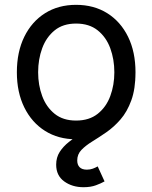

<svg xmlns="http://www.w3.org/2000/svg" viewBox="-20 -573 640 806"><path d="M299.3 11.7Q225.1 11.7 169.2 -23.4Q113.3 -58.6 82 -122.1Q50.8 -185.5 50.8 -269.5Q50.8 -355 82 -418.7Q113.3 -482.4 169.2 -517.6Q225.1 -552.7 299.3 -552.7Q374 -552.7 430.2 -517.6Q486.3 -482.4 517.6 -418.7Q548.8 -355 548.8 -269.5Q548.8 -185.5 517.6 -122.1Q486.3 -58.6 430.2 -23.4Q374 11.7 299.3 11.7ZM299.3 -66.9Q354.5 -66.9 390.1 -95.2Q425.8 -123.5 442.9 -169.7Q460 -215.8 460 -269.5Q460 -323.7 442.9 -370.4Q425.8 -417 390.1 -445.6Q354.5 -474.1 299.3 -474.1Q244.6 -474.1 209.5 -445.6Q174.3 -417 157.2 -370.6Q140.1 -324.2 140.1 -269.5Q140.1 -215.8 157.2 -169.7Q174.3 -123.5 209.5 -95.2Q244.6 -66.9 299.3 -66.9ZM330.6 212.9Q283.2 212.9 249.5 188.5Q215.8 164.1 215.8 118.2Q215.8 87.9 230.5 64.9Q245.1 42 269.5 22.7Q293.9 3.4 323 -15.9Q352.1 -35.2 380.9 -57.6Q409.7 -80.1 434.1 -109.1Q458.5 -138.2 473.1 -177.5Q487.8 -216.8 487.8 -269.5H548.8Q548.8 -199.7 531.2 -151.6Q513.7 -103.5 485.8 -71.5Q458 -39.6 426.5 -17.8Q395 3.9 367.2 21Q339.4 38.1 321.8 56.4Q304.2 74.7 304.2 100.6Q304.2 118.7 314.2 128.9Q324.2 139.2 344.7 139.2Q358.4 139.2 369.6 135Q380.9 130.9 390.1 125.5L418.9 188.5Q404.3 196.8 382.6 204.8Q360.8 212.9 330.6 212.9Z"/></svg>

Font: Inter Variable LoSnoCo
Style: Regular
Weight: 400
Designer: Rasmus Andersson
Foundry: rsms
Version: Version 4.000;git-a52131595; featfreeze: case,dlig,ss01,ss02